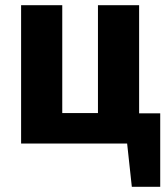

<svg xmlns="http://www.w3.org/2000/svg" viewBox="-20 -551 635 737"><path d="M514 -116H595V166H486L468 0H61V-531H219V-117H356V-531H514Z"/></svg>

Font: Fira Sans
Style: Bold
Weight: 700
Designer: bBox Type GmbH & Carrois Corporate GbR & Edenspiekermann AG
Foundry: bBox Type GmbH & Carrois Corporate GbR & Edenspiekermann AG
Version: Version 4.301;PS 004.301;hotconv 1.0.88;makeotf.lib2.5.64775